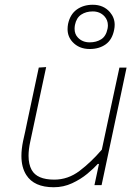

<svg xmlns="http://www.w3.org/2000/svg" viewBox="-20 -778 589 807"><path d="M206 9Q123 9 90.5 -42.5Q70 -74.5 70 -122.5Q70 -151 77 -185Q81.5 -206 86 -225.5Q90 -245 95.5 -271Q108.5 -332.5 119.8 -385.2Q131 -438 143 -494L174 -496Q162 -440 150.5 -386.2Q139 -332.5 126 -271L107 -182Q100 -149.5 100 -123.5Q100 -87.5 113 -64Q135.5 -23 208 -23Q266 -23 314.5 -59.8Q363 -96.5 408 -149L434 -271Q447 -332 458.5 -385Q470 -438 482 -494H512Q500 -438 489 -385Q477.5 -331.5 464.5 -270.5L454 -221Q441 -160 430 -108.2Q419 -56.5 407 0H377L396 -89H391Q374.5 -70.5 346.8 -47.5Q319 -24.5 283 -7.8Q247 9 206 9ZM357 -572Q312 -572 284.5 -602Q264 -624.5 264 -655.5Q264 -666 266 -677Q274.5 -717.5 302.5 -737.8Q330.5 -758 370 -758Q415 -758 442 -727Q462 -703.5 462 -674Q462 -664 460 -654Q452 -611.5 424.5 -591.8Q397 -572 357 -572ZM357 -600Q385 -600 405.2 -612.8Q425.5 -625.5 432 -657Q433.5 -664.5 433.5 -671.5Q433.5 -693.5 419 -709.5Q400 -730 370 -730Q341.5 -730 321.2 -716.5Q301 -703 295 -673Q293.5 -664.5 293.5 -657Q293.5 -634.5 307.5 -620Q326.5 -600 357 -600Z"/></svg>

Font: Heraclito Thin
Style: Italic
Weight: 100
Italic angle: -12°
Designer: Kostas Bartsokas (font) & Cristiano Sobral (main changes)
Foundry: Kostas Bartsokas (font) & Cristiano Sobral (main changes)
Version: Version 1.00;July 8, 2020;FontCreator 13.0.0.2655 64-bit